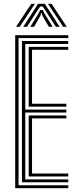

<svg xmlns="http://www.w3.org/2000/svg" viewBox="-20 -984 405 1004"><path d="M59.5 0V-800H337V-784.8H77V-15.2H337V0ZM94.8 -30.8V-769.5H337V-754H112.2V-410.8H327V-395.5H112.2V-46H337V-30.8ZM130 -426.2V-738.8H337V-723.5H147.5V-441.5H327V-426.2ZM130 -61.2V-380.2H327V-365H147.5V-76.5H337V-61.2ZM64 -844 143.8 -964H162.5L83.2 -844ZM101.5 -844 179.2 -964H214.2L291.8 -844H272.2L219.5 -926L203.2 -950.2H190.2L173.8 -925.8L121.2 -844ZM310.2 -844 230.8 -964H249.5L329.2 -844ZM138.5 -844 180.5 -912.2 190.2 -931.2H203.5L213.2 -912.2L255.2 -844H235.5L201.5 -902.5L198.2 -916H195.2L191.8 -902.5L158.2 -844Z"/></svg>

Font: Big Shoulders Inline Text Medium
Style: Regular
Weight: 500
Designer: Patric King
Foundry: XO Type Co
Version: Version 1.000